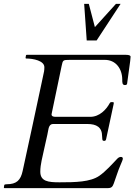

<svg xmlns="http://www.w3.org/2000/svg" viewBox="-20 -971 704 991"><path d="M578.4 -951 469.8 -831 438.4 -951H414.4L427.6 -762H478.6L602.4 -951ZM209 -624C209 -616.7 208.5 -609.7 207.5 -603C206.5 -596.3 202.3 -576.7 195 -544C163.2 -391.2 131.8 -251.5 97 -89C86.7 -40.8 65.8 -20 14 -20C7.3 -20 3.3 -18.7 2 -16L0 -4C0 -1.3 1 0 3 0H536C556.3 0 561.2 -7.8 567.5 -24.5C578 -52.1 588.3 -88.4 601.5 -118C609.8 -136.7 614 -148 614 -152C614 -158 610.7 -161 604 -161C597.3 -161 591 -157.8 585 -151.5C561.5 -126.6 525 -85.8 492.5 -63.5C445.9 -31.5 369.7 -30 287 -30C229.1 -30 188 -34.6 188 -85C188 -123.3 199.6 -161.1 207.5 -200C214.6 -235.2 223.9 -269.1 228.5 -297C231.3 -313.6 236 -331 254 -331H431C478.3 -331 507 -314.1 507 -268C507 -262.7 507.3 -257.8 508 -253.5C509.3 -245.1 510.3 -244 519.5 -244C523.8 -244 526.7 -247.3 528 -254L567 -436V-440.5C567 -442.8 565.7 -444 563 -444H555C551 -444 548 -442 546 -438C528.7 -405.7 493.5 -368 446 -368H267C253 -368 246 -372 246 -380C246 -381.3 246.3 -383.3 247 -386L298 -630C304.7 -660.8 303.9 -662 341 -662H521C578 -662 611 -615.9 611 -559.5C611 -546.3 610.6 -532 624.5 -532C631.5 -532 635.3 -534.3 636 -539C645.3 -607.7 650.7 -646.7 652 -656C653.3 -665.3 654 -672.7 654 -678C654 -684.7 646 -688 630 -688H119C116.3 -688.7 114.7 -687.7 114 -685L112 -673C112 -670.3 113 -669 115 -669C151.6 -669 209 -657.7 209 -624Z"/></svg>

Font: fbb
Style: Italic
Weight: 400
Italic angle: -12°
Designer: David J. Perry, Michael Sharpe
Version: Version 0.991